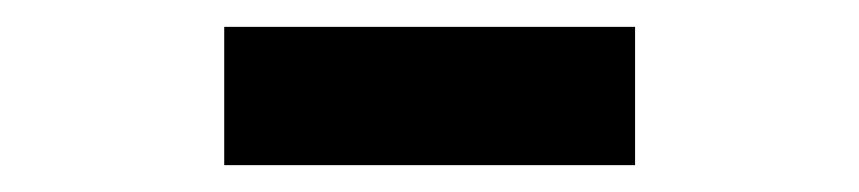

<svg xmlns="http://www.w3.org/2000/svg" viewBox="-20 -738 640 143"><path d="M147 -718H453V-615H147Z"/></svg>

Font: Lilex Nerd Font
Style: Bold
Weight: 700
Designer: Mike Abbink, Paul van der Laan, Pieter van Rosmalen, Mikhael Khrustik
Foundry: Mikhael Khrustik
Version: Version 2.400; ttfautohint (v1.8.4.7-5d5b);Nerd Fonts 3.3.0